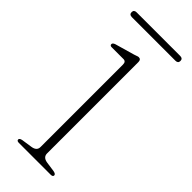

<svg xmlns="http://www.w3.org/2000/svg" viewBox="-184 -543 567 567"><g transform="rotate(45 100.0 -259.0)"><path d="M117 -418.5V-37Q117 -21 136 -18L167.5 -13.5Q178 -11.5 178 -6Q178 0 169 0H36Q27.5 0 27.5 -6Q27.5 -11 37.5 -13L71 -18Q90 -21 90 -36.5V-381Q90 -394 78.5 -393.5H31.5Q23 -393 23 -399.5Q23 -404.5 31.5 -407.5L92.5 -425Q96.5 -426 100.8 -427.8Q105 -429.5 107.5 -429.5Q117 -429.5 117 -418.5ZM-1.5 -508.5Q-1.5 -518.5 9.5 -518.5H191.5Q202.5 -518.5 202.5 -508.5Q202.5 -498.5 191.5 -498.5H9.5Q-1.5 -498.5 -1.5 -508.5Z"/></g></svg>

Font: Fraunces 144pt S050 Thin
Style: Regular
Weight: 100
Version: Version 1.000; ttfautohint (v1.8.3)